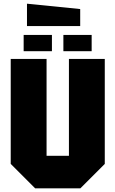

<svg xmlns="http://www.w3.org/2000/svg" viewBox="-20 -1019 625 1039"><path d="M38 -132V-700H232V-176H353V-700H547V-132L415 0H170ZM108 -742V-830H261V-742ZM323 -742V-830H476V-742ZM414 -878H126V-999L414 -970Z"/></svg>

Font: Tektur SemiCondensed ExtraBold
Style: Regular
Weight: 800
Width: 4
Designer: Adam Jagosz
Foundry: Adam Jagosz
Version: Version 1.005;gftools[0.9.30]